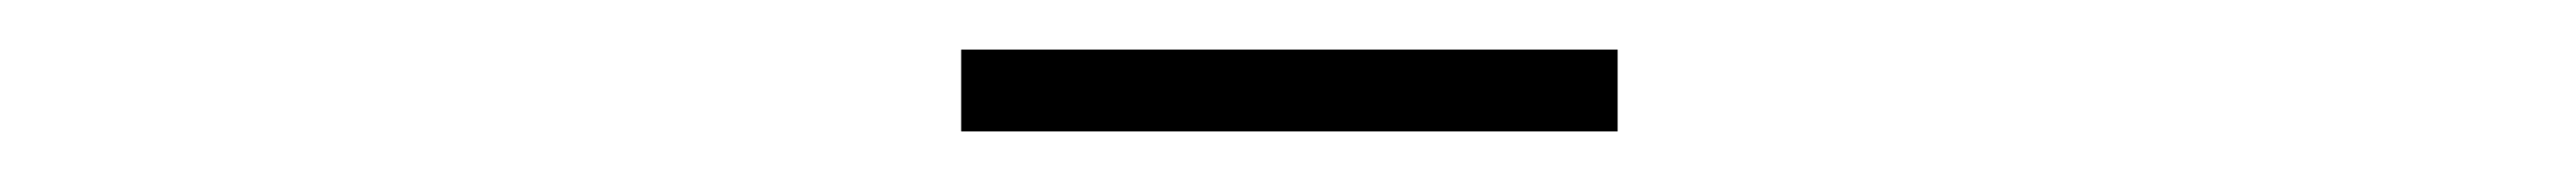

<svg xmlns="http://www.w3.org/2000/svg" viewBox="-20 -722 1040 73"><path d="M368 -669H633V-702H368Z"/></svg>

Font: Harano Aji Gothic TW ExtraLight
Style: Regular
Weight: 250
Foundry: Masamichi Hosoda
Version: HaranoAjiGothicTW-ExtraLight version 20230610;ttx 4.39.4